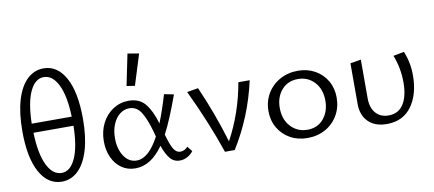

<svg xmlns="http://www.w3.org/2000/svg" viewBox="-66 -953 2712 1201"><g transform="rotate(-10 1290.0 -352.0)"><path d="M441 -358Q441 -242 416.5 -160Q392 -78 347.5 -35.5Q303 7 244 7Q156 7 105 -85Q54 -177 54 -346Q54 -462 78.5 -544Q103 -626 148 -668.5Q193 -711 252 -711Q340 -711 390.5 -619Q441 -527 441 -358ZM120 -383H374Q370 -515 335 -586Q300 -657 244 -657Q189 -657 156 -586.5Q123 -516 120 -383ZM375 -325H121Q125 -191 160 -119Q195 -47 252 -47Q307 -47 340 -119.5Q373 -192 375 -325Z M797 -504 745 -512 786 -711 858 -699ZM1079 -40Q1066 -21 1042.5 -8Q1019 5 994 5Q955 5 931 -24.5Q907 -54 889 -107Q811 5 711 5Q662 5 624.5 -21Q587 -47 566 -92.5Q545 -138 545 -195Q545 -259 571 -310Q597 -361 642 -390Q687 -419 741 -419Q809 -419 846 -374Q883 -329 907 -246Q936 -317 967 -421L1028 -409Q973 -256 928 -171Q945 -109 962 -79Q979 -49 1007 -49Q1019 -49 1031.5 -55Q1044 -61 1053 -72ZM871 -169 862 -203Q839 -285 811.5 -328.5Q784 -372 737 -372Q704 -372 676.5 -350.5Q649 -329 633 -290.5Q617 -252 617 -203Q617 -134 647.5 -88Q678 -42 728 -42Q804 -42 871 -169Z M1510 -414Q1461 -191 1342 0H1280Q1213 -197 1112 -409L1183 -421Q1260 -247 1316 -60Q1405 -224 1438 -414Z M1592 -202Q1592 -264 1621 -313.5Q1650 -363 1701.5 -391.5Q1753 -420 1817 -420Q1877 -420 1925 -393Q1973 -366 2000 -319Q2027 -272 2027 -213Q2027 -151 1998 -101Q1969 -51 1918.5 -23Q1868 5 1804 5Q1743 5 1695 -22Q1647 -49 1619.5 -96Q1592 -143 1592 -202ZM1954 -206Q1954 -279 1912.5 -324Q1871 -369 1808 -369Q1743 -369 1704 -324Q1665 -279 1665 -210Q1665 -137 1707 -91.5Q1749 -46 1813 -46Q1878 -46 1916 -92Q1954 -138 1954 -206Z M2149 -151V-409L2217 -420V-174Q2217 -114 2247 -80Q2277 -46 2328 -46Q2391 -46 2423 -96Q2455 -146 2455 -234Q2455 -326 2422 -408L2491 -421Q2521 -348 2521 -268Q2521 -146 2466 -70.5Q2411 5 2308 5Q2234 5 2191.5 -36.5Q2149 -78 2149 -151Z"/></g></svg>

Font: Ysabeau Infant
Style: Regular
Weight: 400
Designer: Christian Thalmann (Catharsis Fonts)
Version: Version 0.003